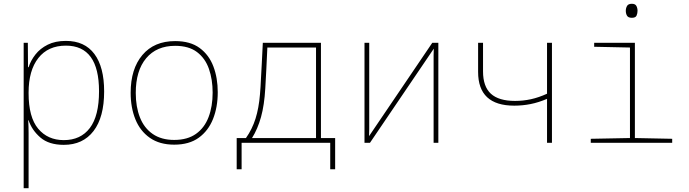

<svg xmlns="http://www.w3.org/2000/svg" viewBox="-20 -754 3640 1014"><path d="M105 240V-528H127L128 -399H131Q142 -434 167 -466Q192 -498 232 -518Q272 -538 328 -538Q427 -538 478.5 -469Q530 -400 530 -271Q530 -135 474 -62Q418 11 317 11Q238 11 193 -28Q148 -67 131 -119H129Q131 -85 131 -51Q131 -17 131 15V240ZM317 -14Q406 -14 454.5 -78Q503 -142 503 -272Q503 -513 328 -513Q234 -513 182.5 -447.5Q131 -382 131 -265V-262Q131 -135 181.5 -74.5Q232 -14 317 -14Z M900 10Q823 10 771.5 -26Q720 -62 695 -124Q670 -186 670 -264Q670 -390 732 -463.5Q794 -537 905 -537Q985 -537 1034.5 -500.5Q1084 -464 1107 -403Q1130 -342 1130 -267Q1130 -188 1105 -125.5Q1080 -63 1029.5 -26.5Q979 10 900 10ZM900 -15Q970 -15 1015 -47Q1060 -79 1081.5 -135.5Q1103 -192 1103 -265Q1103 -334 1083.5 -390Q1064 -446 1020.5 -479Q977 -512 905 -512Q807 -512 752 -446.5Q697 -381 697 -263Q697 -190 719 -134Q741 -78 786.5 -46.5Q832 -15 900 -15Z M1230 140V-25H1279Q1312 -72 1329.5 -127.5Q1347 -183 1353 -256Q1355 -276 1356 -296Q1357 -316 1358.5 -344.5Q1360 -373 1362.5 -417Q1365 -461 1368 -528H1675V-25H1750V140H1724V0H1256V140ZM1381 -287Q1376 -199 1358.5 -136Q1341 -73 1311 -25H1649V-503H1392Q1389 -442 1386.5 -387.5Q1384 -333 1381 -287Z M1905 0V-528H1930V-112Q1930 -87 1930 -72.5Q1930 -58 1929 -35L2263 -528H2295V0H2270V-429Q2270 -450 2270 -462.5Q2270 -475 2271 -497L1934 0Z M2869 0V-232Q2825 -213 2782.5 -204.5Q2740 -196 2696 -196Q2505 -196 2505 -374V-528H2531V-377Q2531 -297 2572.5 -259Q2614 -221 2700 -221Q2743 -221 2784 -230Q2825 -239 2869 -259V-528H2895V0Z M3317 -660Q3298 -660 3291.5 -671Q3285 -682 3285 -697Q3285 -711 3291.5 -722.5Q3298 -734 3317 -734Q3335 -734 3341 -722.5Q3347 -711 3347 -697Q3347 -684 3342 -672Q3337 -660 3317 -660ZM3100 0V-21L3307 -25V-503L3118 -507V-528H3333V-25L3530 -21V0Z"/></svg>

Font: Noto Sans Mono Thin
Style: Regular
Weight: 100
Designer: Monotype Design Team
Foundry: Monotype Imaging Inc.
Version: Version 2.014